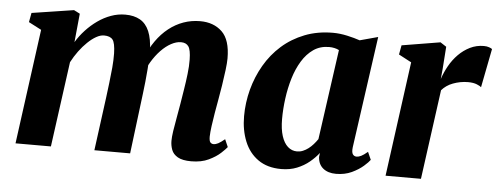

<svg xmlns="http://www.w3.org/2000/svg" viewBox="-43 -665 2024 781"><g transform="rotate(5 969.0 -274.5)"><path d="M255 -548 243.5 -431Q259 -457 280.5 -480.2Q302 -503.5 327.8 -521.8Q353.5 -540 381.8 -550.2Q410 -560.5 440 -560.5Q476 -560.5 500.5 -546.5Q525 -532.5 538 -502Q551 -471.5 552.5 -422Q552.5 -414 552.2 -405Q552 -396 551.2 -386.2Q550.5 -376.5 549 -367L529.5 -390Q545.5 -430.5 567.8 -462Q590 -493.5 617.8 -515.5Q645.5 -537.5 677.8 -549Q710 -560.5 746 -560.5Q801 -560.5 835.2 -527.8Q869.5 -495 869.5 -419Q869.5 -401.5 865.8 -371.2Q862 -341 856.8 -307.5Q851.5 -274 846.5 -246.5Q842 -221.5 837.2 -193.8Q832.5 -166 829 -140.2Q825.5 -114.5 825 -96Q825 -78 830.2 -72.5Q835.5 -67 843 -67Q852 -67 862 -72.2Q872 -77.5 888.5 -91L902 -60Q895.5 -51.5 877.5 -34.8Q859.5 -18 829.8 -3.8Q800 10.5 758.5 10.5Q722.5 10.5 703.5 -0.5Q684.5 -11.5 678 -29Q671.5 -46.5 671.5 -65.5Q671.5 -81 675.2 -106.2Q679 -131.5 684.5 -160.8Q690 -190 694.5 -218Q699 -245.5 704.2 -278Q709.5 -310.5 713.2 -342.5Q717 -374.5 716.5 -401Q716 -440.5 706.2 -454.5Q696.5 -468.5 675.5 -468.5Q656.5 -468.5 635.5 -457.2Q614.5 -446 594.2 -425Q574 -404 557 -375.5Q540 -347 529.5 -312.5L552 -396.5Q551.5 -374 549.5 -348Q547.5 -322 544.8 -296Q542 -270 539 -245.5L508.5 0H362.5L391.5 -217.5Q395 -246 399 -278Q403 -310 405.8 -341.5Q408.5 -373 408 -399Q407 -442 396.5 -455.2Q386 -468.5 361 -468.5Q346.5 -468.5 329.5 -459Q312.5 -449.5 294.8 -432.5Q277 -415.5 261 -393.8Q245 -372 232.5 -348L185 0H40.5L104 -469L52 -496L59 -534L230.5 -560.5Z M1408.5 -104Q1406 -83.5 1411.5 -75.2Q1417 -67 1427.5 -67Q1435.5 -67 1445.8 -72Q1456 -77 1472 -90.5L1486 -59Q1479.5 -49.5 1460.8 -33Q1442 -16.5 1413.8 -3.2Q1385.5 10 1349.5 10Q1317 10 1297 -6.2Q1277 -22.5 1275.5 -52.5L1277.5 -69Q1262.5 -49.5 1240.5 -31.2Q1218.5 -13 1190 -1.5Q1161.5 10 1126 10Q1069.5 10 1031.8 -16.5Q994 -43 975.5 -88.8Q957 -134.5 957 -191Q957 -246.5 971.2 -300.2Q985.5 -354 1012.8 -401Q1040 -448 1080.2 -483.8Q1120.5 -519.5 1172.8 -540Q1225 -560.5 1288 -560.5Q1316 -560.5 1346.5 -553.8Q1377 -547 1398.5 -539.5L1472.5 -559.5ZM1318 -492.5Q1309.5 -497 1299.2 -499.2Q1289 -501.5 1277.5 -501.5Q1241 -501.5 1213.8 -482.8Q1186.5 -464 1167 -432Q1147.5 -400 1135.5 -360Q1123.5 -320 1117.8 -277Q1112 -234 1112 -193.5Q1112 -152 1121 -124Q1130 -96 1146.2 -81.5Q1162.5 -67 1184 -67Q1196.5 -67 1208 -71.8Q1219.5 -76.5 1230 -84.5Q1240.5 -92.5 1249.8 -103Q1259 -113.5 1266.5 -124.5Z M1551.5 0 1615 -468.5 1563 -496 1570 -534 1727 -560 1751.5 -544 1745 -453.5 1741 -411.5Q1750 -439 1765 -465.8Q1780 -492.5 1801 -513.8Q1822 -535 1848 -547.8Q1874 -560.5 1904 -560.5Q1916.5 -560.5 1925.5 -557.2Q1934.5 -554 1938 -551L1907 -392.5Q1903.5 -396.5 1889.2 -402.5Q1875 -408.5 1852.5 -408.5Q1836.5 -408.5 1821 -405.5Q1805.5 -402.5 1791.5 -397.2Q1777.5 -392 1766 -384Q1754.5 -376 1746 -366L1696 0Z"/></g></svg>

Font: Merriweather 36pt ExtraBold
Style: Italic
Weight: 800
Italic angle: -7.8°
Version: Version 2.101